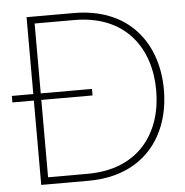

<svg xmlns="http://www.w3.org/2000/svg" viewBox="-52 -770 793 821"><g transform="rotate(-5 345.0 -360.0)"><path d="M0 -362H92V0H294C535 0 650 -164 650 -360C650 -556 535 -720 294 -720H92V-390H0ZM124 -30V-362H344V-390H124V-690H294C515 -690 617 -540 617 -360C617 -180 515 -30 294 -30Z"/></g></svg>

Font: Aspekta 100
Style: Regular
Weight: 100
Designer: Ivo Dolenc
Version: Version 2.000